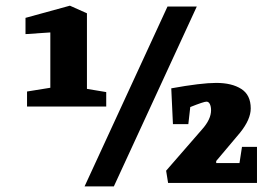

<svg xmlns="http://www.w3.org/2000/svg" viewBox="-20 -644 971 676"><path d="M354 -269H75.2V-321.8L157.2 -335V-529.8L69.8 -523.9V-581.1L226.1 -624L286.1 -597.2V-331.1L354 -319.8ZM569.8 -621.1H672.9L380.9 12.2H277.8ZM832 -127H884.8V0H571.8L564.9 -43L691.9 -189Q723.1 -224.1 723.1 -255.9Q723.1 -268.6 719 -277.3Q714.8 -286.1 707 -286.1Q697.3 -286.1 649.9 -267.1L643.1 -207H588.9L583 -333Q688.5 -352.1 741.2 -352.1Q796.4 -352.1 829.6 -330.8Q862.8 -309.6 862.8 -262.2Q862.8 -223.6 825.2 -176.8L741.2 -77.1V-69.8H823.2Z"/></svg>

Font: Grenze
Style: Bold
Weight: 700
Designer: Renata Polastri
Foundry: Omnibus-Type
Version: Version 1.002;PS 001.002;hotconv 1.0.88;makeotf.lib2.5.64775